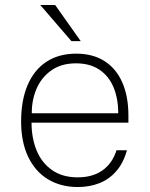

<svg xmlns="http://www.w3.org/2000/svg" viewBox="-20 -743 602 773"><path d="M293 -29Q353 -29 392.8 -57.2Q432.5 -85.5 449 -138H491Q477 -87 448.2 -54Q419.5 -21 380 -5.5Q340.5 10 293 10Q225 10 173.5 -21Q122 -52 93.5 -111.5Q65 -171 65 -254Q65 -339 91.2 -400.5Q117.5 -462 167.2 -494.5Q217 -527 287 -527Q353 -527 400 -497.5Q447 -468 472 -412Q497 -356 497 -277V-249H107Q107 -188 127 -138.2Q147 -88.5 188.8 -58.8Q230.5 -29 293 -29ZM456 -287Q456 -346 437.2 -391.2Q418.5 -436.5 380.5 -462.2Q342.5 -488 286 -488Q226 -488 185.8 -459Q145.5 -430 126.5 -384.2Q107.5 -338.5 108 -287ZM142 -723 267.5 -577.5H305L202 -723Z"/></svg>

Font: Public Sans VF
Style: Regular
Weight: 400
Designer: Pablo Impallari, Rodrigo Fuenzalida (Modified by Dan O. Williams and USWDS)
Version: Version 1.003